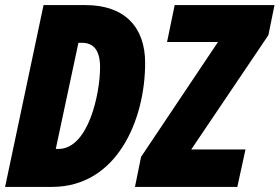

<svg xmlns="http://www.w3.org/2000/svg" viewBox="-25 -734 1098 754"><path d="M-5 0H179C435 0 545 -264 545 -487C545 -628 464 -714 311 -714H146ZM505 0H907L939 -147H726L1029 -596L1053 -714H661L631 -569H831L529 -118ZM194 -149 283 -566H296C344 -566 368 -535 368 -469C368 -371 324 -149 204 -149Z"/></svg>

Font: Noto Sans UI Condensed Black
Style: Italic
Weight: 900
Width: 3
Italic angle: -192°
Designer: Monotype Design Team
Foundry: Monotype Imaging Inc.
Version: Version 1.901